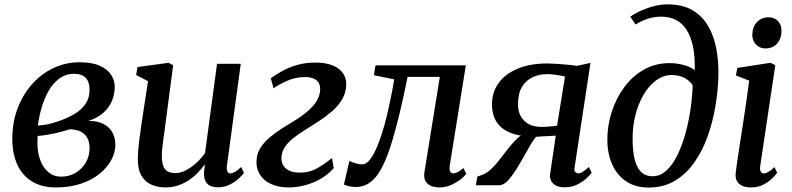

<svg xmlns="http://www.w3.org/2000/svg" viewBox="-20 -851 3639 882"><path d="M236.5 10Q186.5 10 149 -6Q111.5 -22 86.5 -51.8Q61.5 -81.5 49 -122Q36.5 -162.5 36.5 -212Q36.5 -290 61.5 -354.8Q86.5 -419.5 129.5 -466.8Q172.5 -514 228 -539.5Q283.5 -565 345 -565Q403 -565 438.8 -548.8Q474.5 -532.5 490.8 -506.8Q507 -481 507 -452Q507 -419.5 494.8 -388.8Q482.5 -358 455.8 -333.8Q429 -309.5 386 -295.5Q429 -296 456.2 -281.2Q483.5 -266.5 496.8 -241.8Q510 -217 510 -187Q510 -151 491.2 -116Q472.5 -81 437.2 -52.5Q402 -24 351.2 -7Q300.5 10 236.5 10ZM261 -39.5Q298 -39.5 327.2 -57Q356.5 -74.5 374 -104.2Q391.5 -134 391.5 -171Q391.5 -199 380.8 -218Q370 -237 349.8 -246.8Q329.5 -256.5 301 -257Q293.5 -255 282.5 -251.8Q271.5 -248.5 258.8 -245Q246 -241.5 232 -238.5Q214.5 -235 195 -231.5Q175.5 -228 153 -226.5Q152.5 -218 152.2 -209.8Q152 -201.5 152 -193.5Q152 -151 164.8 -116Q177.5 -81 202 -60.2Q226.5 -39.5 261 -39.5ZM154 -274Q171 -275.5 186 -277.8Q201 -280 215.8 -284Q230.5 -288 247 -293.5Q290.5 -308.5 323 -328Q355.5 -347.5 373.5 -374.8Q391.5 -402 391.5 -438Q391.5 -475.5 373.5 -493.8Q355.5 -512 321 -512Q282 -512 252.5 -490.2Q223 -468.5 203 -433Q183 -397.5 171 -355.8Q159 -314 154 -274Z M739 10Q705.5 10 677 -2Q648.5 -14 631 -41.8Q613.5 -69.5 613 -117.5Q613 -134.5 614.5 -155.8Q616 -177 619 -200.5Q622 -224 625.2 -247.5Q628.5 -271 631.5 -292.5L660 -478L605.5 -506.5L611.5 -543L754.5 -562.5L775.5 -551.5L741 -289.5Q738.5 -268 735.5 -247Q732.5 -226 729.8 -206Q727 -186 725.2 -168Q723.5 -150 723.5 -134.5Q723.5 -104 730.8 -86.8Q738 -69.5 752 -62.8Q766 -56 785.5 -56Q810.5 -56 835.8 -69.5Q861 -83 883.5 -104Q906 -125 922 -148.5L977 -558H1086L1022.5 -91Q1020 -72.5 1024.5 -63.5Q1029 -54.5 1038 -54.5Q1047.5 -54.5 1059 -61Q1070.5 -67.5 1088 -84L1100.5 -57Q1095.5 -49 1079 -33Q1062.5 -17 1037.2 -3.8Q1012 9.5 980.5 9.5Q948 9.5 932.2 -7Q916.5 -23.5 917.5 -50.5Q917 -53 917.2 -57.8Q917.5 -62.5 918.2 -68.8Q919 -75 919.8 -81.2Q920.5 -87.5 921 -93L919.5 -94Q905 -74.5 887 -56Q869 -37.5 846.2 -22.5Q823.5 -7.5 797 1.2Q770.5 10 739 10Z M1306 10Q1257 10 1222.8 -6.8Q1188.5 -23.5 1172 -52.2Q1155.5 -81 1158.5 -116Q1161 -149 1178.2 -174.8Q1195.5 -200.5 1221.8 -222.2Q1248 -244 1279 -263.2Q1310 -282.5 1340 -301Q1391.5 -333.5 1419.5 -366Q1447.5 -398.5 1450.5 -435.5Q1452 -456.5 1444.2 -470Q1436.5 -483.5 1420.5 -490.2Q1404.5 -497 1382 -497Q1337.5 -497 1298.5 -479.5Q1259.5 -462 1236.5 -445.5L1224 -491.5Q1246 -507.5 1275.2 -524Q1304.5 -540.5 1342.8 -552Q1381 -563.5 1429.5 -563.5Q1499 -563.5 1536.8 -534.2Q1574.5 -505 1570 -453Q1567 -417.5 1548.2 -388.8Q1529.5 -360 1501.2 -336.2Q1473 -312.5 1441.2 -292Q1409.5 -271.5 1380.5 -253.5Q1352 -236 1328.2 -217.2Q1304.5 -198.5 1289.8 -177.2Q1275 -156 1273 -130Q1271.5 -111 1279.5 -94.5Q1287.5 -78 1306.8 -68Q1326 -58 1357 -58Q1400.5 -58 1434.2 -76.5Q1468 -95 1505 -125L1513 -78.5Q1485.5 -47.5 1450.2 -28Q1415 -8.5 1377.8 0.8Q1340.5 10 1306 10Z M2046 -90Q2043 -69.5 2048.8 -62Q2054.5 -54.5 2061.5 -54.5Q2070.5 -54.5 2081.8 -60Q2093 -65.5 2109 -79L2122 -52.5Q2115 -42.5 2096.8 -27.8Q2078.5 -13 2053 -1.5Q2027.5 10 1998 10Q1963.5 10 1943.8 -7.5Q1924 -25 1930 -62L2000.5 -498H1852.5Q1831 -392 1810.8 -310Q1790.5 -228 1770.5 -168.5Q1750.5 -109 1728.5 -70.5Q1707.5 -33 1679.2 -12.5Q1651 8 1614 8Q1599 8 1581.2 3.8Q1563.5 -0.5 1560 -4L1585 -111.5Q1588.5 -109.5 1598.2 -106Q1608 -102.5 1620.2 -99.2Q1632.5 -96 1644 -96Q1659.5 -96 1673.5 -111Q1687.5 -126 1700.2 -151Q1713 -176 1724.2 -207.8Q1735.5 -239.5 1745 -273Q1757 -316 1766.2 -358.5Q1775.5 -401 1781.8 -435Q1788 -469 1791 -486.5L1697.5 -505.5L1705 -551H2120Z M2685 -84 2698 -57.5Q2693 -50 2676.2 -33.8Q2659.5 -17.5 2633.2 -4Q2607 9.5 2573.5 9.5Q2541 9.5 2523 -6Q2505 -21.5 2506.5 -47.5L2533 -228Q2521.5 -227 2504.8 -226.2Q2488 -225.5 2471.2 -224.5Q2454.5 -223.5 2442.5 -222.5Q2430.5 -208.5 2418.2 -187.8Q2406 -167 2392.2 -142Q2378.5 -117 2362.5 -90.5Q2340.5 -53 2317.8 -26.5Q2295 0 2271.5 0H2166L2172.5 -39.5L2193 -47Q2214.5 -54.5 2234.2 -72.5Q2254 -90.5 2272.5 -114.5Q2291 -138.5 2310 -163Q2329 -187.5 2348.8 -207.8Q2368.5 -228 2390.5 -238.5L2409.5 -224.5Q2360.5 -227 2327.8 -239.8Q2295 -252.5 2275.8 -272.5Q2256.5 -292.5 2248.2 -317.8Q2240 -343 2240 -371Q2240 -428 2271 -470.2Q2302 -512.5 2359.2 -536Q2416.5 -559.5 2494 -559.5Q2509.5 -559.5 2532.8 -558Q2556 -556.5 2581.8 -554.2Q2607.5 -552 2630 -548.5L2692.5 -562L2619 -78.5Q2617 -65.5 2623.8 -60Q2630.5 -54.5 2636 -54.5Q2645.5 -54.5 2657.5 -62Q2669.5 -69.5 2685 -84ZM2539 -273.5 2575.5 -499.5Q2568.5 -501.5 2554.2 -504Q2540 -506.5 2523.5 -508.5Q2507 -510.5 2493.5 -510.5Q2457.5 -510.5 2427 -496.5Q2396.5 -482.5 2378 -452Q2359.5 -421.5 2359.5 -371Q2359.5 -325.5 2387.5 -296.8Q2415.5 -268 2469.5 -268Q2480.5 -268 2494.5 -269Q2508.5 -270 2521.2 -271.2Q2534 -272.5 2539 -273.5Z M2959.5 10.5Q2899 10.5 2857 -17.5Q2815 -45.5 2792.5 -95Q2770 -144.5 2770 -209.5Q2770 -275.5 2790.5 -338.2Q2811 -401 2848.5 -451.5Q2886 -502 2938.5 -531.5Q2991 -561 3055 -561Q3090 -561 3122.8 -551.8Q3155.5 -542.5 3171.5 -528.5Q3173 -592.5 3163 -639Q3153 -685.5 3133 -715.5Q3113 -745.5 3084 -760Q3055 -774.5 3018 -774.5Q2989.5 -774.5 2961.2 -766.5Q2933 -758.5 2899.5 -738.5L2875.5 -774.5Q2902 -792.5 2931.5 -805Q2961 -817.5 2990.2 -824.2Q3019.5 -831 3046 -831Q3115.5 -831 3161.5 -803.8Q3207.5 -776.5 3234.2 -729.5Q3261 -682.5 3271.5 -622.5Q3282 -562.5 3280 -497.5Q3278 -430.5 3265.8 -359.2Q3253.5 -288 3229.8 -222.2Q3206 -156.5 3169 -104Q3132 -51.5 3080 -20.5Q3028 10.5 2959.5 10.5ZM2978 -41.5Q3014 -41.5 3042.8 -68.8Q3071.5 -96 3093 -140.8Q3114.5 -185.5 3129.5 -240.5Q3144.5 -295.5 3152.5 -352.5Q3160.5 -409.5 3162 -459Q3150.5 -476.5 3134.5 -487Q3118.5 -497.5 3100.8 -502Q3083 -506.5 3066 -506.5Q3035.5 -506.5 3008.2 -491Q2981 -475.5 2958.5 -447.8Q2936 -420 2919.8 -383.2Q2903.5 -346.5 2894.8 -303.8Q2886 -261 2886 -215.5Q2886 -162.5 2894.5 -123.5Q2903 -84.5 2923.2 -63Q2943.5 -41.5 2978 -41.5Z M3430 10Q3406.5 10 3390 2.8Q3373.5 -4.5 3365.5 -18.8Q3357.5 -33 3359.5 -55Q3361.5 -74.5 3366.5 -108.5Q3371.5 -142.5 3378.2 -186.2Q3385 -230 3392.8 -279.5Q3400.5 -329 3407.8 -380.5Q3415 -432 3421.5 -480.5L3360.5 -504.5L3367 -539L3519 -562.5L3541.5 -551.5L3472.5 -90Q3469.5 -72 3474.5 -63.2Q3479.5 -54.5 3488 -54.5Q3498 -54.5 3509.2 -60.8Q3520.5 -67 3537.5 -83.5L3550 -57Q3544.5 -49 3528.8 -33Q3513 -17 3488 -3.5Q3463 10 3430 10ZM3496 -628.5Q3470 -628.5 3452.5 -646.8Q3435 -665 3436 -693Q3436.5 -727 3457.2 -749.2Q3478 -771.5 3510 -771.5Q3537.5 -771.5 3554 -753.8Q3570.5 -736 3570 -709.5Q3570 -674 3550 -651.2Q3530 -628.5 3496 -628.5Z"/></svg>

Font: Merriweather 28pt Medium
Style: Italic
Weight: 500
Italic angle: -7.8°
Version: Version 2.101